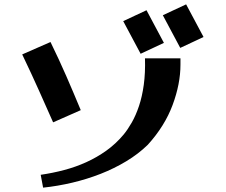

<svg xmlns="http://www.w3.org/2000/svg" viewBox="-20 -804 1040 882"><path d="M835 -784 915 -634 808 -584 728 -734ZM653 -757 733 -607 626 -557 546 -707ZM212 -611Q252 -529 284.5 -454.5Q317 -380 351 -298L224 -242Q193 -312 159.5 -387Q126 -462 82 -554ZM809 -536V-507Q809 -419 773 -322Q737 -225 659 -139Q616 -97 560.5 -63.5Q505 -30 442.5 -5.5Q380 19 312.5 35Q245 51 178 58L167 -1Q222 -9 275 -23Q328 -37 376.5 -59Q425 -81 468.5 -112Q512 -143 548 -186Q567 -209 585.5 -241.5Q604 -274 618.5 -317Q633 -360 640.5 -414.5Q648 -469 646 -536Z"/></svg>

Font: Cafe24 ClassicType
Style: Regular
Weight: 400
Designer: Cafe24 thkim, hmlim, mnelim & 4IR
Foundry: Cafe24
Version: Version 1.000